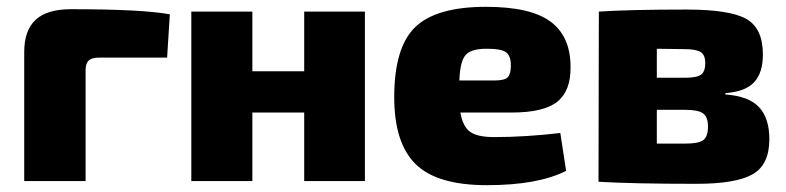

<svg xmlns="http://www.w3.org/2000/svg" viewBox="-20 -531 2305 563"><path d="M51 0V-378Q51 -442 84.5 -473Q118 -504 188 -504Q397 -504 478 -489L470 -362H270Q249 -362 240 -353.5Q231 -345 231 -325V0Z M1050 -497V0H872V-201H720V0H541V-497H720V-322H872V-497Z M1480 -201H1330Q1337 -160 1358.5 -144.5Q1380 -129 1429 -129Q1520 -129 1623 -141L1640 -30Q1557 12 1408 12Q1261 12 1198.5 -50Q1136 -112 1136 -246Q1136 -392 1197.5 -451.5Q1259 -511 1405 -511Q1536 -511 1594.5 -467.5Q1653 -424 1653 -335Q1654 -265 1614.5 -233Q1575 -201 1480 -201ZM1327 -295H1429Q1460 -295 1469 -304.5Q1478 -314 1478 -339Q1478 -368 1463.5 -378Q1449 -388 1411 -388Q1364 -389 1346.5 -371Q1329 -353 1327 -295Z M2107 -258V-254Q2176 -249 2206 -216.5Q2236 -184 2236 -123Q2236 -48 2187 -20Q2138 8 2022 8Q1837 8 1735 2L1736 -497Q1827 -503 1993 -503Q2120 -503 2168.5 -475.5Q2217 -448 2217 -371Q2217 -317 2191 -289.5Q2165 -262 2107 -258ZM1906 -303H1989Q2023 -303 2035.5 -312Q2048 -321 2048 -346Q2048 -370 2034.5 -378.5Q2021 -387 1984 -387L1906 -388ZM1906 -110H1991Q2028 -110 2042 -120Q2056 -130 2056 -160Q2056 -188 2041.5 -198.5Q2027 -209 1989 -209H1906Z"/></svg>

Font: Ezarion Extra Bold
Style: Regular
Weight: 800
Designer: Natanael Gama
Version: Version 1.001;PS 001.001;hotconv 1.0.70;makeotf.lib2.5.58329